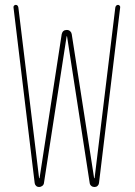

<svg xmlns="http://www.w3.org/2000/svg" viewBox="-20 -750 540 770"><path d="M119.1 -15.6 34.2 -719.7Q33.2 -723.6 36.1 -727.1Q39.1 -730.5 43 -730.5Q51.8 -730.5 53.7 -719.7L136.7 -36.1Q136.7 -35.2 137.7 -35.2Q138.7 -35.2 138.7 -36.1L227.5 -613.3Q231.4 -629.9 248 -629.9Q255.9 -629.9 261.2 -625Q266.6 -620.1 267.6 -613.3L357.4 -36.1Q357.4 -35.2 358.4 -35.2Q359.4 -35.2 359.4 -36.1L442.4 -719.7Q444.3 -729.5 453.1 -730.5Q457 -730.5 460 -727.1Q462.9 -723.6 461.9 -719.7L377 -15.6Q376 -8.8 371.1 -4.4Q366.2 0 358.9 0Q351.6 0 346.2 -4.4Q340.8 -8.8 339.8 -15.6L249 -603.5Q249 -604.5 248 -605Q247.1 -605.5 247.1 -603.5L156.2 -15.6Q155.3 -8.8 149.4 -4.4Q143.6 0 136.7 0Q129.9 0 125 -4.4Q120.1 -8.8 119.1 -15.6Z"/></svg>

Font: Rounded-L Mgen+ 2m thin
Style: Regular
Weight: 100
Designer: [Source Han Sans]
Ryoko NISHIZUKA  (kana & ideographs); Paul D. Hunt (Latin, Greek & Cyrillic); Wenlong ZHANG  (bopomofo
Version: Version 1.059.20150602